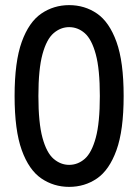

<svg xmlns="http://www.w3.org/2000/svg" viewBox="-20 -720 540 750"><path d="M37 -345Q37 -479 65 -556.5Q93 -634 141.5 -667Q190 -700 250 -700Q311 -700 359 -667Q407 -634 435 -556.5Q463 -479 463 -345Q463 -211 435 -133.5Q407 -56 359 -23Q311 10 250 10Q190 10 141.5 -23Q93 -56 65 -133.5Q37 -211 37 -345ZM130 -345Q130 -240 146 -181.5Q162 -123 189.5 -99.5Q217 -76 250 -76Q284 -76 311 -99.5Q338 -123 354 -181.5Q370 -240 370 -345Q370 -450 354 -508.5Q338 -567 311 -590.5Q284 -614 250 -614Q217 -614 189.5 -590.5Q162 -567 146 -508.5Q130 -450 130 -345Z"/></svg>

Font: Radio Canada Condensed
Style: Regular
Weight: 400
Width: 3
Designer: Charles Daoud, Etienne Aubert Bonn, Alexandre Saumier Demers, Jacques Le Bailly
Foundry: Radio-Canada
Version: Version 2.104; ttfautohint (v1.8.4.7-5d5b);gftools[0.9.28.de